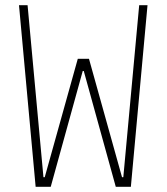

<svg xmlns="http://www.w3.org/2000/svg" viewBox="-20 -718 640 738"><path d="M117 0 53 -698H86L147 -37H152L279 -492H322L449 -37H454L515 -698H547L483 0H425L302 -445H298L175 0Z"/></svg>

Font: IBM Plex Mono ExtLt
Style: Regular
Weight: 200
Monospace: yes
Designer: Mike Abbink, Paul van der Laan, Pieter van Rosmalen
Foundry: Bold Monday
Version: Version 2.3